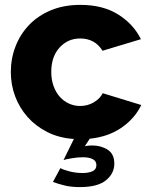

<svg xmlns="http://www.w3.org/2000/svg" viewBox="-20 -555 610 779"><path d="M23.9 -263.2Q23.9 -317.4 43 -366.7Q62 -416 97.9 -453.6Q133.8 -491.2 186.3 -513.2Q238.8 -535.2 306.2 -535.2Q397 -535.2 459 -496.6Q521 -458 551.8 -396L396 -349.1Q365.2 -398.9 305.2 -398.9Q255.4 -398.9 221.7 -362.1Q188 -325.2 188 -263.2Q188 -232.4 197 -206.8Q206.1 -181.2 221.9 -163.1Q237.8 -145 259.3 -135Q280.8 -125 305.2 -125Q335 -125 359.9 -139.4Q384.8 -153.8 397 -176.8L553.2 -128.9Q527.3 -74.7 473.6 -37.4Q419.9 0 344.2 7.8L324.2 38.1Q337.4 35.2 354 35.2Q390.1 35.2 417 52.5Q443.8 69.8 443.8 108.9Q443.8 148.9 409.9 176.5Q376 204.1 304.2 204.1Q269 204.1 241.9 197.5Q214.8 190.9 194.8 183.1L225.1 127Q236.3 133.8 262.2 140.4Q288.1 147 314.9 147Q338.9 147 355 139.9Q371.1 132.8 371.1 115.2Q371.1 98.1 356 90.6Q340.8 83 316.9 83Q295.9 83 272.5 86.9Q249 90.8 237.8 94.2L279.8 8.8Q219.7 4.9 172.4 -19Q125 -43 92 -80.1Q59.1 -117.2 41.5 -164.1Q23.9 -210.9 23.9 -263.2Z"/></svg>

Font: Raleway ExtraBold
Style: Regular
Weight: 800
Designer: Matt McInerney, Pablo Impallari, Rodrigo Fuenzalida
Foundry: Matt McInerney, Pablo Impallari, Rodrigo Fuenzalida
Version: Version 3.000g; ttfautohint (v1.5) -l 8 -r 28 -G 28 -x 14 -D